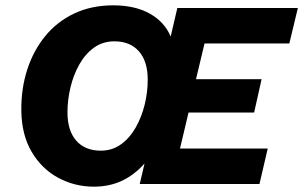

<svg xmlns="http://www.w3.org/2000/svg" viewBox="-20 -690 1137 720"><path d="M332 10Q260 10 198 -23.5Q136 -57 98.5 -121Q61 -185 60 -275Q59 -357 82 -428.5Q105 -500 149.5 -554.5Q194 -609 258.5 -639.5Q323 -670 405 -670Q486 -670 541.5 -639Q597 -608 620 -553L645 -660H1097L1065 -527H747L715 -393H961L933 -268H687L655 -133H984L953 0H504L522 -77Q484 -34 437 -12Q390 10 332 10ZM358 -125Q401 -125 434 -149Q467 -173 489 -212Q511 -251 522.5 -297.5Q534 -344 534 -391Q534 -460 501 -497.5Q468 -535 409 -535Q365 -535 332 -511Q299 -487 277 -447.5Q255 -408 244 -361Q233 -314 233 -269Q233 -200 266 -162.5Q299 -125 358 -125Z"/></svg>

Font: Work Sans
Style: Bold Italic
Weight: 700
Italic angle: -13°
Designer: Wei Huang
Foundry: Wei Huang
Version: Version 2.010; ttfautohint (v1.8.3)